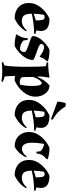

<svg xmlns="http://www.w3.org/2000/svg" viewBox="912 -1700 1000 2865"><g transform="rotate(90 1412.5 -267.0)"><path d="M294 -92Q332 -92 369 -112.5Q406 -133 433 -166L446 -155Q384 -44 255 15Q149 15 86.5 -43Q24 -101 24 -198.5Q24 -296 95 -381Q166 -466 260 -505Q442 -505 442 -379Q442 -347 433 -311Q460 -298 483 -297L482 -275Q475 -275 468 -275Q340 -275 184 -241Q184 -167 207.5 -129.5Q231 -92 294 -92ZM236 -432Q217 -432 201 -424Q186 -349 184 -268Q234 -289 284 -300Q284 -378 275 -405Q266 -432 236 -432Z M703 -66Q729 -66 742.5 -84Q756 -102 756 -131Q756 -154 696.5 -176Q637 -198 577.5 -218.5Q518 -239 518 -257Q518 -324 584.5 -399Q651 -474 723 -505Q825 -505 893 -482V-466Q846 -419 830 -362L820 -360Q741 -424 679 -424Q660 -424 648 -412Q636 -400 636 -381Q636 -358 695.5 -335.5Q755 -313 814.5 -292.5Q874 -272 874 -254Q874 -179 809 -101.5Q744 -24 665 15Q573 15 496 -7V-23Q546 -86 551 -180H575Q575 -169 576.5 -160Q578 -151 579 -144.5Q580 -138 581 -133Q583 -123 585 -115Q641 -66 703 -66Z M1196 213Q1130 200 1051.5 200Q973 200 911 208L907 186Q931 180 957 167Q976 52 976 -165.5Q976 -383 967 -450Q943 -461 911 -463V-485Q1020 -485 1132 -505L1139 -498Q1120 -416 1120 -331L1130 -330Q1167 -429 1253 -505Q1328 -505 1375 -442.5Q1422 -380 1422 -298Q1422 -198 1352 -113Q1282 -28 1180 15Q1149 15 1113 9Q1113 107 1121 164Q1159 173 1201 192ZM1262 -252Q1262 -389 1219 -389Q1202 -389 1176.5 -357Q1151 -325 1128 -263Q1128 -136 1132 -93Q1158 -61 1201 -61Q1224 -61 1242 -66Q1262 -145 1262 -252Z M1740 -92Q1778 -92 1815 -112.5Q1852 -133 1879 -166L1892 -155Q1830 -44 1701 15Q1595 15 1532.5 -43Q1470 -101 1470 -198.5Q1470 -296 1541 -381Q1612 -466 1706 -505Q1888 -505 1888 -379Q1888 -347 1879 -311Q1906 -298 1929 -297L1928 -275Q1921 -275 1914 -275Q1786 -275 1630 -241Q1630 -167 1653.5 -129.5Q1677 -92 1740 -92ZM1682 -432Q1663 -432 1647 -424Q1632 -349 1630 -268Q1680 -289 1730 -300Q1730 -378 1721 -405Q1712 -432 1682 -432ZM1520 -745Q1526 -747 1542.5 -747Q1559 -747 1568 -744Q1642 -619 1767 -551L1757 -527L1495 -624Q1496 -651 1503.5 -690.5Q1511 -730 1520 -745Z M2185 -505Q2278 -505 2354 -479V-463Q2305 -419 2289.5 -389Q2274 -359 2268 -310H2244Q2241 -349 2234 -374Q2189 -417 2127 -424Q2109 -327 2109 -247Q2109 -94 2202 -94Q2232 -94 2263 -114.5Q2294 -135 2311 -164L2327 -156Q2268 -34 2166 15Q2067 15 2008 -45Q1949 -105 1949 -200.5Q1949 -296 2019.5 -380.5Q2090 -465 2185 -505Z M2636 -92Q2674 -92 2711 -112.5Q2748 -133 2775 -166L2788 -155Q2726 -44 2597 15Q2491 15 2428.5 -43Q2366 -101 2366 -198.5Q2366 -296 2437 -381Q2508 -466 2602 -505Q2784 -505 2784 -379Q2784 -347 2775 -311Q2802 -298 2825 -297L2824 -275Q2817 -275 2810 -275Q2682 -275 2526 -241Q2526 -167 2549.5 -129.5Q2573 -92 2636 -92ZM2578 -432Q2559 -432 2543 -424Q2528 -349 2526 -268Q2576 -289 2626 -300Q2626 -378 2617 -405Q2608 -432 2578 -432Z"/></g></svg>

Font: Almendra
Style: Bold
Weight: 700
Designer: Ana Sanfelippo
Foundry: Ana Sanfelippo
Version: Version 1.004